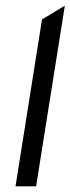

<svg xmlns="http://www.w3.org/2000/svg" viewBox="-20 -661 250 681"><path d="M35 0H108L210 -641L129 -592Z"/></svg>

Font: Charger Sport
Style: DfObl
Weight: 400
Designer: Jasper
Foundry: Cannot Into Space Fonts
Version: Version 1.1